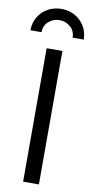

<svg xmlns="http://www.w3.org/2000/svg" viewBox="-119 -990 498 1031"><g transform="rotate(10 129.5 -474.5)"><path d="M172.9 -727.5V0H86.9V-727.5ZM129.4 -949.2Q171.9 -949.2 204.3 -930.4Q236.8 -911.6 255.9 -879.4Q274.9 -847.2 274.9 -807.6H214.4Q214.4 -843.3 189.2 -865.7Q164.1 -888.2 129.4 -888.2Q95.2 -888.2 70.1 -865.7Q44.9 -843.3 44.9 -807.6H-15.6Q-15.6 -847.2 3.2 -879.4Q22 -911.6 54.9 -930.4Q87.9 -949.2 129.4 -949.2Z"/></g></svg>

Font: V-Inter
Style: Regular-375
Weight: 375
Designer: Rasmus Andersson
Foundry: rsms
Version: Version 4.000;git-4146feb